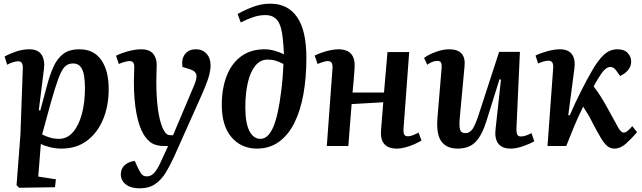

<svg xmlns="http://www.w3.org/2000/svg" viewBox="-20 -794 3492 1044"><path d="M104 -421Q106 -461 79 -461Q66 -461 48.5 -455Q31 -449 19 -442L5 -487Q28 -500 65 -513Q102 -526 140 -526Q186 -526 205.5 -497Q225 -468 219 -419L191 -195L199 -193L234 -323Q250 -385 270.5 -430.5Q291 -476 324 -501Q357 -526 412 -526Q490 -526 530.5 -468Q571 -410 571 -310Q571 -216 539.5 -142.5Q508 -69 451 -27.5Q394 14 315 14Q282 14 251 6Q220 -2 202 -11L188 166L284 181L279 224L84 227L70 213L91 -60ZM377 -449Q350 -449 332.5 -431.5Q315 -414 297.5 -367Q280 -320 255 -231L209 -63Q230 -52 253 -45.5Q276 -39 301 -39Q345 -39 376.5 -75Q408 -111 425 -173.5Q442 -236 442 -316Q442 -352 437 -382.5Q432 -413 418 -431Q404 -449 377 -449Z M928 55Q906 103 882.5 142.5Q859 182 825 206Q791 230 738 230Q692 230 664.5 209Q637 188 637 154Q637 123 658 104Q679 85 713 81L728 115Q742 144 751.5 154.5Q761 165 779 165Q802 165 820 144.5Q838 124 859 76L894 0H872Q833 0 807.5 -14.5Q782 -29 761 -63Q736 -104 722 -177.5Q708 -251 708 -346Q708 -364 709 -389.5Q710 -415 710 -431Q710 -462 685 -462Q674 -462 656.5 -457Q639 -452 626 -446L611 -491Q624 -498 646.5 -506Q669 -514 695.5 -520Q722 -526 746 -526Q793 -526 813 -501.5Q833 -477 832 -438Q832 -421 831 -399Q830 -377 830 -350Q830 -271 838 -206Q846 -141 865 -96Q876 -74 885 -66.5Q894 -59 906 -59H921L1036 -331Q1052 -369 1047.5 -388.5Q1043 -408 1014 -417L972 -430Q966 -474 986 -500Q1006 -526 1046 -526Q1081 -526 1103 -502Q1125 -478 1125 -439Q1125 -414 1118 -387Q1111 -360 1095.5 -322Q1080 -284 1054 -227Z M1272 -718Q1311 -740 1356.5 -757Q1402 -774 1450 -774Q1545 -774 1595.5 -701Q1646 -628 1646 -478Q1646 -373 1630 -283Q1614 -193 1581 -126.5Q1548 -60 1497 -23Q1446 14 1377 14Q1293 14 1239.5 -47Q1186 -108 1186 -224Q1186 -313 1212.5 -381Q1239 -449 1291 -487.5Q1343 -526 1419 -526Q1446 -526 1475.5 -517.5Q1505 -509 1524 -498Q1523 -521 1521.5 -542Q1520 -563 1518 -582Q1511 -654 1488.5 -683Q1466 -712 1423 -712Q1389 -712 1356 -700.5Q1323 -689 1289 -672ZM1396 -39Q1438 -39 1465.5 -102.5Q1493 -166 1509 -298Q1514 -338 1517 -376Q1520 -414 1521 -446Q1499 -458 1479 -464Q1459 -470 1435 -470Q1396 -470 1369 -437.5Q1342 -405 1328 -346.5Q1314 -288 1314 -211Q1314 -125 1336 -82Q1358 -39 1396 -39Z M2064 -238 1892 -228 1874 0H1757L1788 -423Q1791 -462 1763 -462Q1745 -462 1707 -446L1691 -492Q1705 -499 1727 -507Q1749 -515 1774 -520.5Q1799 -526 1820 -526Q1916 -526 1908 -422Q1906 -389 1903 -356.5Q1900 -324 1897 -291H2068L2087 -511H2205L2174 -92Q2173 -72 2178 -62.5Q2183 -53 2198 -53Q2210 -53 2224.5 -58.5Q2239 -64 2256 -73L2272 -30Q2258 -21 2234.5 -10.5Q2211 0 2185.5 7Q2160 14 2138 14Q2043 14 2052 -88Z M2286 -479Q2309 -497 2349 -511.5Q2389 -526 2422 -526Q2515 -526 2506 -434L2480 -154Q2476 -109 2481.5 -89.5Q2487 -70 2511 -70Q2534 -70 2549.5 -92.5Q2565 -115 2584 -174L2694 -512H2807L2788 -92Q2788 -71 2793 -61.5Q2798 -52 2813 -52Q2825 -52 2840 -57Q2855 -62 2870 -70L2885 -26Q2862 -12 2824 1Q2786 14 2757 14Q2709 14 2688.5 -14.5Q2668 -43 2675 -96L2704 -361L2696 -363L2626 -139Q2602 -60 2566.5 -23Q2531 14 2469 14Q2407 14 2379 -26.5Q2351 -67 2359 -156L2381 -421Q2383 -445 2378 -454Q2373 -463 2358 -463Q2345 -463 2330.5 -457.5Q2316 -452 2303 -442Z M3070 -168 3078 -167Q3105 -230 3138.5 -296.5Q3172 -363 3199 -409Q3231 -466 3263.5 -496Q3296 -526 3337 -526Q3375 -526 3393.5 -505.5Q3412 -485 3412 -460Q3412 -434 3396 -414Q3380 -394 3352 -381L3333 -407Q3318 -430 3300 -430Q3276 -430 3252 -397Q3244 -385 3232.5 -367Q3221 -349 3208 -324Q3229 -297 3247 -268.5Q3265 -240 3290 -194Q3327 -126 3342 -99.5Q3357 -73 3372 -73Q3382 -73 3394.5 -84Q3407 -95 3418 -108L3444 -75Q3412 -38 3382.5 -12Q3353 14 3321 14Q3301 14 3284.5 2Q3268 -10 3249 -41Q3230 -72 3201 -128Q3188 -155 3175.5 -175Q3163 -195 3151 -214Q3124 -160 3100.5 -103.5Q3077 -47 3059 0H2957L2988 -425Q2991 -464 2962 -464Q2951 -464 2936.5 -460Q2922 -456 2906 -449L2892 -492Q2918 -505 2956 -515.5Q2994 -526 3025 -526Q3071 -526 3090.5 -498Q3110 -470 3103 -419Z"/></svg>

Font: Literata 36pt SemiBold
Style: Italic
Weight: 600
Italic angle: -2°
Designer: Latin by Veronika Burian and Jose Scaglione. Greek by Irene Vlachou. Cyrillic by Vera Evstafieva
Foundry: TypeTogether
Version: Version 3.002